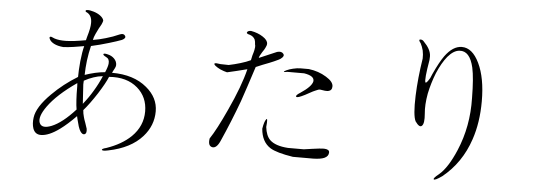

<svg xmlns="http://www.w3.org/2000/svg" viewBox="-50 -927 3100 1087"><g transform="rotate(5 1500.0 -383.5)"><path d="M235.4 -599.6 228.5 -602.5Q215.8 -609.4 210 -607.4Q202.1 -604.5 211.9 -588.9Q218.8 -578.1 235.4 -569.3Q255.9 -558.6 288.1 -555.7Q313.5 -556.6 346.7 -561.5Q372.1 -565.4 406.2 -571.3Q397.5 -539.1 391.6 -484.4Q386.7 -430.7 386.7 -394.5Q306.6 -345.7 243.2 -282.2Q164.1 -204.1 156.2 -143.6Q151.4 -108.4 160.2 -82Q171.9 -48.8 205.1 -48.8Q250 -48.8 311.5 -93.8Q351.6 -123 400.4 -172.9L405.3 -152.3Q412.1 -127.9 415 -116.2Q420.9 -97.7 427.7 -87.9Q440.4 -69.3 453.1 -75.2Q464.8 -81.1 460.9 -106.4L450.2 -138.7Q442.4 -159.2 439.5 -170.9Q433.6 -191.4 432.6 -210Q466.8 -249 507.8 -312.5Q546.9 -374 561.5 -410.2Q662.1 -418 723.6 -365.2Q782.2 -314.5 782.2 -232.4Q782.2 -149.4 719.7 -87.9Q667 -37.1 581.1 -7.8Q553.7 -1 557.6 5.9Q562.5 11.7 593.8 4.9Q719.7 -20.5 785.2 -93.8Q841.8 -157.2 841.8 -238.3Q841.8 -316.4 774.4 -372.1Q700.2 -434.6 576.2 -434.6L582 -446.3Q588.9 -458 590.8 -462.9Q595.7 -472.7 595.7 -480.5Q595.7 -501 580.1 -516.6Q565.4 -531.2 543.9 -536.1Q521.5 -542 518.6 -536.1Q515.6 -530.3 535.2 -520.5Q554.7 -511.7 552.7 -486.3Q551.8 -468.8 537.1 -434.6Q510.7 -432.6 480.5 -425.8Q451.2 -418.9 422.9 -409.2Q423.8 -450.2 428.7 -491.2Q434.6 -536.1 444.3 -575.2Q493.2 -585.9 544.9 -601.6Q587.9 -614.3 616.2 -625Q640.6 -636.7 630.9 -650.4Q622.1 -664.1 599.6 -654.3Q565.4 -638.7 524.4 -627Q488.3 -616.2 452.1 -610.4Q455.1 -627 463.9 -645.5Q468.8 -657.2 479.5 -677.7Q489.3 -694.3 493.2 -702.1Q499 -714.8 501 -723.6Q499 -738.3 480.5 -752Q464.8 -763.7 442.4 -770.5Q419.9 -777.3 407.2 -776.4Q392.6 -776.4 398.4 -765.6Q434.6 -752 433.6 -704.1Q433.6 -676.8 418 -625L413.1 -605.5Q344.7 -592.8 301.8 -591.8Q261.7 -590.8 235.4 -599.6ZM385.7 -359.4 386.7 -340.8Q386.7 -294.9 388.7 -264.6Q390.6 -230.5 394.5 -210Q322.3 -129.9 261.7 -105.5Q207 -84 193.4 -116.2Q179.7 -149.4 223.6 -210.9Q275.4 -283.2 385.7 -359.4ZM419.9 -355.5 420.9 -376Q447.3 -390.6 473.6 -399.4Q498 -408.2 526.4 -411.1Q506.8 -365.2 482.4 -325.2Q459 -285.2 426.8 -245.1Z M1230.5 -536.1 1183.6 -537.1Q1156.2 -542 1150.4 -538.1Q1145.5 -534.2 1157.2 -524.4Q1168 -515.6 1186.5 -506.8Q1207 -498 1224.6 -494.1Q1242.2 -498 1275.4 -505.9Q1309.6 -513.7 1337.9 -521.5Q1313.5 -421.9 1249 -283.2Q1195.3 -166 1159.2 -112.3Q1152.3 -70.3 1177.7 -64.5Q1202.1 -59.6 1221.7 -102.5Q1274.4 -220.7 1317.4 -337.9Q1341.8 -408.2 1382.8 -535.2L1383.8 -538.1L1420.9 -553.7Q1464.8 -570.3 1484.4 -579.1Q1516.6 -592.8 1523.4 -599.6Q1543 -614.3 1532.2 -627Q1521.5 -640.6 1497.1 -633.8L1396.5 -590.8Q1397.5 -597.7 1402.3 -606.4Q1405.3 -612.3 1413.1 -625Q1424.8 -641.6 1428.7 -650.4Q1436.5 -665 1436.5 -674.8Q1436.5 -695.3 1407.2 -713.9Q1378.9 -732.4 1339.8 -739.3Q1324.2 -739.3 1318.4 -731.4Q1311.5 -721.7 1335 -716.8Q1355.5 -710 1364.3 -692.4Q1368.2 -682.6 1369.1 -663.1L1370.1 -661.1Q1372.1 -652.3 1368.2 -633.8Q1366.2 -623 1359.4 -601.6L1353.5 -574.2Q1329.1 -562.5 1295.9 -552.7Q1263.7 -543 1230.5 -536.1ZM1684.6 -552.7H1638.7Q1618.2 -552.7 1594.7 -546.9Q1574.2 -542 1559.6 -535.2Q1544.9 -528.3 1544.9 -525.4Q1545.9 -522.5 1565.4 -526.4H1660.2Q1721.7 -516.6 1715.8 -484.4Q1709 -455.1 1648.4 -415Q1623 -399.4 1626 -391.6Q1628.9 -383.8 1657.2 -396.5Q1664.1 -399.4 1675.8 -405.3Q1683.6 -409.2 1697.3 -417Q1721.7 -430.7 1732.4 -434.6Q1750 -443.4 1758.8 -442.4Q1789.1 -436.5 1803.7 -438.5Q1826.2 -442.4 1826.2 -466.8Q1826.2 -493.2 1784.2 -518.6Q1740.2 -545.9 1684.6 -552.7ZM1695.3 -97.7H1605.5Q1533.2 -102.5 1502 -132.8Q1478.5 -156.2 1472.7 -205.1Q1478.5 -260.7 1468.8 -248Q1458 -235.4 1451.2 -193.4Q1457 -119.1 1507.8 -86.9Q1543.9 -64.5 1637.7 -49.8H1753.9Q1794.9 -50.8 1815.4 -59.6Q1839.8 -70.3 1839.8 -92.8Q1839.8 -110.4 1808.6 -111.3Q1790 -111.3 1743.2 -104.5Z M2360.4 -663.1 2361.3 -683.6Q2361.3 -704.1 2349.6 -725.6Q2338.9 -745.1 2320.3 -763.7Q2311.5 -775.4 2298.8 -774.4Q2286.1 -773.4 2302.7 -752.9Q2311.5 -736.3 2317.4 -713.9Q2322.3 -690.4 2321.3 -668Q2303.7 -557.6 2299.8 -455.1Q2295.9 -342.8 2312.5 -310.5Q2336.9 -275.4 2350.6 -289.1Q2365.2 -302.7 2360.4 -358.4Q2355.5 -408.2 2367.2 -472.7Q2379.9 -534.2 2403.3 -592.8Q2428.7 -652.3 2459 -689.5Q2492.2 -728.5 2525.4 -730.5Q2584 -735.4 2605.5 -641.6Q2618.2 -584 2619.1 -469.7Q2623 -308.6 2563.5 -168.9Q2519.5 -65.4 2470.7 -24.4Q2437.5 2 2443.4 7.8Q2450.2 13.7 2490.2 -14.6Q2596.7 -100.6 2642.6 -237.3Q2675.8 -335 2675.8 -456.1Q2675.8 -588.9 2635.7 -671.9Q2596.7 -752.9 2537.1 -752.9Q2486.3 -752.9 2441.4 -691.4Q2416 -656.2 2383.8 -585.9L2373 -560.5L2372.1 -559.6Q2353.5 -528.3 2348.6 -535.2Q2340.8 -548.8 2360.4 -663.1Z"/></g></svg>

Font: BatangChe
Style: Regular
Weight: 400
Monospace: yes
Version: Version 2.21